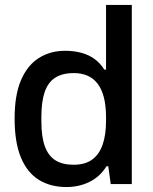

<svg xmlns="http://www.w3.org/2000/svg" viewBox="-20 -743 619 775"><path d="M248 12Q184 12 137 -17Q90 -46 64.5 -107Q39 -168 39 -265Q39 -360 65 -420Q91 -480 137 -509Q183 -538 243 -538Q278 -538 308 -530Q338 -522 361.5 -505Q385 -488 401 -462H408V-723H512V0H427L417 -72H410Q384 -30 341.5 -9Q299 12 248 12ZM277 -78Q323 -78 351.5 -98.5Q380 -119 394 -158.5Q408 -198 408 -255V-269Q408 -317 399 -351Q390 -385 373 -406.5Q356 -428 332 -438Q308 -448 278 -448Q232 -448 203 -429.5Q174 -411 160.5 -372Q147 -333 147 -271V-253Q147 -191 161 -152.5Q175 -114 203.5 -96Q232 -78 277 -78Z"/></svg>

Font: Archivo SemiBold Medium
Style: Regular
Weight: 500
Version: Version 2.001